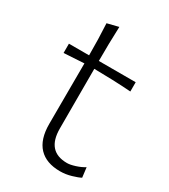

<svg xmlns="http://www.w3.org/2000/svg" viewBox="-174 -772 762 866"><g transform="rotate(30 207.0 -339.0)"><path d="M280.8 10.3Q208.5 10.3 170.4 -30Q132.3 -70.3 132.3 -150.4Q132.3 -241.7 132.8 -324.5Q133.3 -407.2 133.3 -466.3L28.3 -460V-508.3H133.3Q133.3 -551.8 132.3 -591.1Q131.3 -630.4 128.9 -672.9L187.5 -687.5Q185.5 -636.7 184.8 -597.2Q184.1 -557.6 184.1 -508.3H376V-460Q328.6 -463.4 279.8 -465.1Q231 -466.8 184.1 -467.3V-156.7Q184.1 -37.6 289.6 -37.6Q306.2 -37.6 331.5 -45.7Q356.9 -53.7 376 -65.9L382.3 -14.6Q368.2 -6.8 339.1 1.7Q310.1 10.3 280.8 10.3Z"/></g></svg>

Font: Pinar DS1-Light
Style: Regular
Weight: 300
Designer: Amin Abedi
Version: Version 2.000